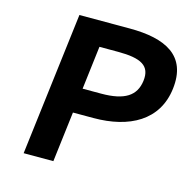

<svg xmlns="http://www.w3.org/2000/svg" viewBox="-98 -751 845 849"><g transform="rotate(15 324.5 -327.0)"><path d="M247 -230H341C505 -230 629 -297 647 -446C666 -602 558 -654 393 -654H163L83 0H219ZM370 -541C476 -541 521 -517 512 -446C503 -376 453 -343 346 -343H261L285 -541Z"/></g></svg>

Font: Falling Sky
Style: SeBdObl
Weight: 600
Designer: Paul D. Hunt
Foundry: Adobe Systems Incorporated
Version: Version 1.02